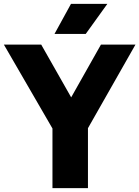

<svg xmlns="http://www.w3.org/2000/svg" viewBox="-51 -970 718 990"><path d="M219.5 0V-307.5L-31 -740H161.5L316 -468L469.5 -740H647.5L402.5 -309V0ZM230 -795 315 -950H502.5L391 -795Z"/></svg>

Font: Encode Sans SmCnd XBd
Style: Regular
Weight: 800
Width: 4
Designer: Multiple Designers
Foundry: Impallari Type
Version: Version 3.002; ttfautohint (v1.8.3) -l 8 -r 50 -G 200 -x 14 